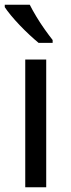

<svg xmlns="http://www.w3.org/2000/svg" viewBox="-21 -786 299 806"><path d="M173 0H85V-536H173ZM104 -766Q115 -744 131.5 -716.5Q148 -689 166.5 -663Q185 -637 200 -618V-606H141Q124 -620 103 -639.5Q82 -659 61.5 -680.5Q41 -702 24.5 -722Q8 -742 -1 -756V-766Z"/></svg>

Font: ltelugu15
Style: Book
Weight: 400
Designer: Jelle Bosma - Monotype Design Team
Foundry: Monotype Imaging Inc.
Version: Version 2.003